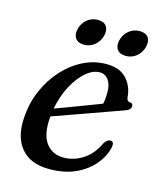

<svg xmlns="http://www.w3.org/2000/svg" viewBox="-99 -691 637 771"><g transform="rotate(15 220.0 -305.0)"><path d="M399 -141.5Q391 -102.5 362.5 -68Q334 -33.5 287.5 -12Q241 9.5 178 9.5Q98.5 9.5 59.8 -38Q21 -85.5 28 -168.5Q32 -227 54.8 -279.2Q77.5 -331.5 113.8 -371.5Q150 -411.5 195.8 -434.5Q241.5 -457.5 292 -457.5Q348 -457.5 376.5 -426.2Q405 -395 408 -349.5Q410 -334 421.5 -333.5Q434.5 -333.5 435 -321.5Q436 -305 410 -296.5Q388 -289 352.2 -276Q316.5 -263 275.5 -248.5Q234.5 -234 195.5 -220Q156.5 -206 128.5 -196Q128 -194 128 -192Q122 -121.5 148 -85.8Q174 -50 222.5 -50Q264 -50 302 -74.5Q340 -99 362.5 -148Q375.5 -166 387 -165Q403 -164 399 -141.5ZM274.5 -418.5Q246.5 -418.5 217.8 -394Q189 -369.5 166.2 -327Q143.5 -284.5 133 -230Q160.5 -240 194.5 -252.8Q228.5 -265.5 261.8 -278.2Q295 -291 320 -300.5Q324.5 -319.5 324.5 -348.5Q325 -379.5 311.5 -399Q298 -418.5 274.5 -418.5ZM183.5 -509Q159 -509 148 -524.5Q137 -540 143.5 -564.5Q150 -589.5 169 -604.8Q188 -620 213 -620Q238 -620 248.8 -604.8Q259.5 -589.5 253 -564.5Q246.5 -540.5 227.8 -524.8Q209 -509 183.5 -509ZM357.5 -509Q332.5 -509 321.5 -524.5Q310.5 -540 317 -564.5Q323.5 -589.5 342.8 -604.8Q362 -620 386.5 -620Q412 -620 422.8 -604.8Q433.5 -589.5 427 -564.5Q420.5 -540.5 401.8 -524.8Q383 -509 357.5 -509Z"/></g></svg>

Font: Fraunces 72pt S050
Style: Italic
Weight: 400
Italic angle: -16°
Version: Version 1.000; ttfautohint (v1.8.3)